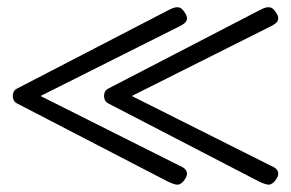

<svg xmlns="http://www.w3.org/2000/svg" viewBox="-20 -483 797 526"><path d="M483 13Q478 19 472.5 21.5Q467 24 459.5 22Q452 20 441 15L26 -200Q19 -204 17 -210Q15 -216 15 -220Q15 -225 17 -230.5Q19 -236 26 -240L441 -455Q452 -461 459.5 -462.5Q467 -464 472.5 -462Q478 -460 483 -453Q491 -443 492 -435.5Q493 -428 488.5 -422.5Q484 -417 472 -411L91 -220L472 -29Q484 -24 488.5 -18Q493 -12 492 -4.5Q491 3 483 13ZM733 13Q728 19 722.5 21.5Q717 24 709.5 22Q702 20 691 15L276 -200Q269 -204 267 -210Q265 -216 265 -220Q265 -225 267 -230.5Q269 -236 276 -240L691 -455Q702 -461 709.5 -462.5Q717 -464 722.5 -462Q728 -460 733 -453Q741 -443 742 -435.5Q743 -428 738.5 -422.5Q734 -417 722 -411L341 -220L722 -29Q734 -24 738.5 -18Q743 -12 742 -4.5Q741 3 733 13Z"/></svg>

Font: Fredoka Expanded Light
Style: Regular
Weight: 300
Width: 7
Designer: Ben Nathan
Foundry: Milena B. Brandão, Ben Nathan
Version: Version 2.001